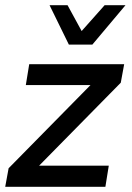

<svg xmlns="http://www.w3.org/2000/svg" viewBox="-21 -716 507 736"><path d="M-1 0 12 -71 326 -390H78L91 -470H455L442 -399L129 -81H396L383 0ZM243 -545 169 -696H238L292 -597L380 -696H460L333 -545Z"/></svg>

Font: Gantari Medium
Style: Italic
Weight: 500
Italic angle: -10°
Designer: Anugrah Pasau
Foundry: Lafontype
Version: Version 1.000